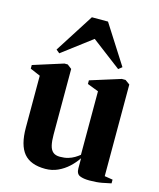

<svg xmlns="http://www.w3.org/2000/svg" viewBox="-116 -851 783 943"><g transform="rotate(15 275.5 -379.0)"><path d="M428 9Q398 9 379.5 1.2Q361 -6.5 361 -35V-86Q344.5 -61 320.8 -39Q297 -17 267.5 -3.5Q238 10 204 10Q129 10 94.5 -31.2Q60 -72.5 60 -161.5V-425L8.5 -447V-465.5L161.5 -514H178.5L200.5 -497V-163Q200.5 -130.5 205.5 -109Q210.5 -87.5 223 -76.8Q235.5 -66 258 -66Q281.5 -66 299.5 -71.2Q317.5 -76.5 331.2 -84.8Q345 -93 356 -102V-425L299 -447V-465.5L453.5 -514H472.5L496 -497V-31L537.5 -24.5V-5.5Q520 -1.5 492.5 3.8Q465 9 428 9ZM124 -556 106.5 -570.5 233 -768.5H315L441.5 -570.5L423.5 -556L274 -669.5Z"/></g></svg>

Font: Merriweather 144pt
Style: Bold
Weight: 700
Version: Version 2.100